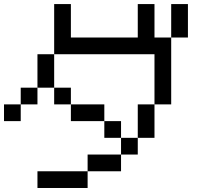

<svg xmlns="http://www.w3.org/2000/svg" viewBox="-20 -937 1040 957"><path d="M750 -916.7V-750H833.3V-416.7H750V-666.7H250V-916.7H333.3V-750H666.7V-916.7ZM0 -333.3V-416.7H83.3V-333.3ZM750 -416.7V-250H666.7V-416.7ZM166.7 0V-83.3H416.7V0ZM916.7 -916.7V-750H833.3V-916.7ZM166.7 -416.7H83.3V-500H166.7ZM166.7 -500V-666.7H250V-500ZM333.3 -416.7H500V-333.3H333.3ZM333.3 -500V-416.7H250V-500ZM500 -333.3H583.3V-250H500ZM666.7 -166.7H583.3V-250H666.7ZM416.7 -83.3V-166.7H583.3V-83.3Z"/></svg>

Font: Galmuri11 Regular
Style: Regular
Weight: 400
Designer: Minseo Lee (Quiple)
Version: Version 2.356;hotconv 1.1.0;makeotfexe 2.6.0 DEVELOPMENT